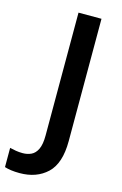

<svg xmlns="http://www.w3.org/2000/svg" viewBox="-212 -773 658 1033"><g transform="rotate(15 116.5 -256.0)"><path d="M8 202Q-19 202 -40 199Q-61 196 -76 191V84Q-60 88 -42 91Q-24 94 -4 94Q22 94 43.5 84Q65 74 78 47Q91 20 91 -30V-714H219V-33Q219 92 160.5 147Q102 202 8 202Z"/></g></svg>

Font: Noto Sans Kannada SemiBold
Style: Regular
Weight: 600
Designer: Jelle Bosma - Monotype Design Team
Foundry: Monotype Imaging Inc.
Version: Version 2.005; ttfautohint (v1.8.4.7-5d5b)